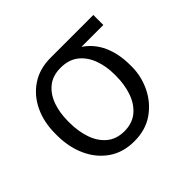

<svg xmlns="http://www.w3.org/2000/svg" viewBox="-128 -696 873 873"><g transform="rotate(-45 308.5 -259.0)"><path d="M56.8 -258.5V-269.9Q56.8 -343 84.5 -401.5Q112.2 -459.9 163.5 -494.1Q214.8 -528.4 285.5 -528.4Q286.9 -528.4 288.4 -528.4H560.7V-464.1H420.1Q469.1 -431.1 493.8 -376.1Q518.5 -321 518.5 -248.6V-238.6Q518.5 -176.5 490.9 -119.7Q463.4 -62.9 411.8 -26.5Q360.1 9.9 286.9 9.9Q215.2 9.9 163.7 -25.6Q112.2 -61.1 84.5 -122Q56.8 -182.9 56.8 -258.5ZM137.8 -269.9V-258.5Q137.8 -204.2 153.4 -157.7Q169 -111.2 202.2 -82.9Q235.4 -54.7 286.9 -54.3Q339.1 -54.7 372.5 -82.9Q405.9 -111.2 421.9 -157.7Q437.9 -204.2 437.9 -258.5V-269.9Q437.9 -321.7 421.7 -365.9Q405.5 -410.2 372 -437.1Q338.4 -464.1 285.5 -464.1Q234.4 -464.1 201.5 -437.1Q168.7 -410.2 153.2 -365.9Q137.8 -321.7 137.8 -269.9Z"/></g></svg>

Font: Inter UI Light
Style: Regular
Weight: 300
Designer: Rasmus Andersson
Foundry: rsms
Version: 3.2;8d6f07862